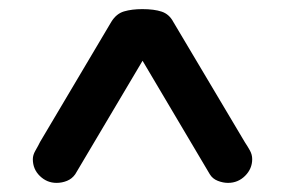

<svg xmlns="http://www.w3.org/2000/svg" viewBox="-20 -746 625 421"><path d="M104 -345Q83 -345 67.5 -360Q52 -375 52 -397Q52 -406 57.5 -415.5Q63 -425 68 -435L224 -698Q235 -716 252 -721Q269 -726 292 -726Q318 -726 334.5 -720.5Q351 -715 360 -698L517 -434Q523 -425 528 -416Q533 -407 533 -397Q533 -376 517.5 -360.5Q502 -345 480 -345Q469 -345 457.5 -349.5Q446 -354 440 -364L283 -629L304 -632L145 -364Q138 -354 127 -349.5Q116 -345 104 -345Z"/></svg>

Font: Quicksand Light SemiBold
Style: Regular
Weight: 600
Version: Version 3.004